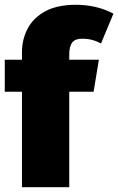

<svg xmlns="http://www.w3.org/2000/svg" viewBox="-22 -784 495 804"><path d="M268 0H70V-400H-2V-534H70V-565Q70 -620 94.5 -665.5Q119 -711 169 -737.5Q219 -764 296 -764Q382 -764 453 -727L401 -602Q364 -622 323 -622Q293 -622 280.5 -606Q268 -590 268 -555V-534H392L370 -400H268Z"/></svg>

Font: Trujillo Black
Style: Regular
Weight: 900
Designer: Fira Sans original fonts by bBox Type GmbH, Carrois Corporate GbR, & Edenspiekermann AG / Changes by Cristiano Sobral
Foundry: Fira Sans original fonts by bBox Type GmbH, Carrois Corporate GbR, & Edenspiekermann AG / Changes by Cristiano Sobral
Version: Version 4.301;July 28, 2020;FontCreator 13.0.0.2655 64-bit